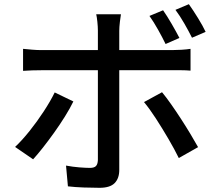

<svg xmlns="http://www.w3.org/2000/svg" viewBox="-20 -847 1040 916"><path d="M758 -798Q777 -771 799 -733Q821 -695 836 -666L770 -637Q755 -668 734 -705.5Q713 -743 693 -771ZM881 -827Q901 -799 924.5 -761Q948 -723 961 -695L896 -667Q880 -699 859 -735.5Q838 -772 817 -800ZM330 -363Q314 -330 290 -291.5Q266 -253 238.5 -214.5Q211 -176 185 -143Q159 -110 138 -87L52 -146Q85 -177 121 -222Q157 -267 189 -316Q221 -365 241 -406ZM753 -407Q773 -383 796.5 -349.5Q820 -316 844 -279Q868 -242 889 -207Q910 -172 925 -145L833 -93Q813 -134 783.5 -184.5Q754 -235 723.5 -282Q693 -329 667 -360ZM90 -614Q111 -612 133.5 -610Q156 -608 179 -608H447V-701Q447 -719 444.5 -743Q442 -767 439 -779H557Q555 -769 552 -743Q549 -717 549 -700V-608H800Q820 -608 845 -609.5Q870 -611 889 -614V-510Q867 -512 843.5 -512Q820 -512 801 -512H549V-508Q549 -483 549 -435.5Q549 -388 549 -329Q549 -270 549 -211.5Q549 -153 549 -106Q549 -59 549 -36Q549 4 527 26.5Q505 49 455 49Q420 49 379 47.5Q338 46 304 42L295 -57Q327 -51 358.5 -48.5Q390 -46 409 -46Q429 -46 437.5 -54.5Q446 -63 447 -83Q447 -95 447 -127Q447 -159 447 -203Q447 -247 447 -295Q447 -343 447 -387Q447 -431 447 -463.5Q447 -496 447 -508V-512H180Q131 -512 90 -509Z"/></svg>

Font: Source Han Sans Medium
Style: Regular
Weight: 500
Designer: Ryoko NISHIZUKA Ë•øÂ°öÊ∂ºÂ≠ê (kana, bopomofo & ideographs); Paul D. Hunt (Latin, Greek & Cyrillic); Sandoll Communicatio
Foundry: Adobe
Version: Version 2.004;hotconv 1.0.118;makeotfexe 2.5.65603